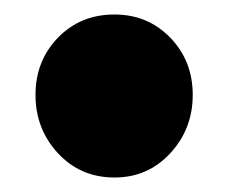

<svg xmlns="http://www.w3.org/2000/svg" viewBox="-20 -554 316 265"><path d="M138 -309Q91 -309 60 -342.5Q29 -376 29 -423Q29 -470 60 -502Q91 -534 138 -534Q184 -534 215 -502Q246 -470 246 -423Q246 -376 215 -342.5Q184 -309 138 -309Z"/></svg>

Font: Moderustic ExtraBold
Style: Regular
Weight: 800
Designer: Tural Alisoy
Foundry: TAFT Foundry
Version: Version 2.120